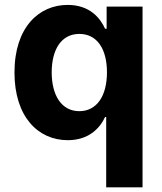

<svg xmlns="http://www.w3.org/2000/svg" viewBox="-20 -573 672 797"><path d="M420.8 204.5H571.7V-545.5H422.6V-453.8H416.2C396 -498.2 352.3 -552.6 261 -552.6C141.3 -552.6 40.1 -459.5 40.1 -272C40.1 -89.5 137.1 8.9 261.4 8.9C349.4 8.9 395.2 -41.9 416.2 -87.4H420.8ZM194.6 -272.7C194.6 -367.2 234.4 -432.2 309.3 -432.2C382.8 -432.2 424 -370 424 -272.7C424 -175.4 382.1 -111.5 309.3 -111.5C235.1 -111.5 194.6 -177.6 194.6 -272.7Z"/></svg>

Font: Margiela Sans
Style: Bold
Weight: 700
Designer: Stefan Endress, Andreas Faust
Version: Version 1.100;FEAKit 1.0